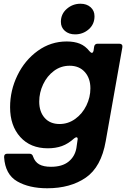

<svg xmlns="http://www.w3.org/2000/svg" viewBox="-20 -798 687 1028"><path d="M2 44V42Q2 25 19 25H137Q153 25 157 40Q167 69 190 82Q213 95 253 95Q313 95 347 67.5Q381 40 389 -5L395 -47L396 -53Q396 -63 389 -63Q385 -63 377 -57Q345 -28 311.5 -16Q278 -4 236 -4Q143 -4 88.5 -64.5Q34 -125 34 -224Q34 -314 73.5 -395Q113 -476 182.5 -526Q252 -576 337 -576Q378 -576 407.5 -564Q437 -552 459 -524Q467 -515 472 -515Q478 -515 481 -527L484 -548Q487 -564 503 -564H619Q628 -564 632.5 -558.5Q637 -553 635 -544L546 -42Q522 96 439.5 153Q357 210 233 210Q136 210 72 173Q8 136 2 44ZM464 -325Q464 -379 434 -412.5Q404 -446 353 -446Q306 -446 269 -418.5Q232 -391 211 -346.5Q190 -302 190 -254Q190 -200 219 -167Q248 -134 299 -134Q345 -134 383 -161.5Q421 -189 442.5 -233Q464 -277 464 -325ZM306 -681Q306 -723 337.5 -750.5Q369 -778 411 -778Q444 -778 465 -759.5Q486 -741 486 -711Q486 -668 455 -641Q424 -614 382 -614Q349 -614 327.5 -632.5Q306 -651 306 -681Z"/></svg>

Font: Open Sauce Two ExtraBold Italic
Style: Regular
Weight: 800
Italic angle: -10°
Designer: Alfredo Marco Pradil
Foundry: Creative Sauce Fz LLC
Version: Version 1.477